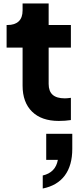

<svg xmlns="http://www.w3.org/2000/svg" viewBox="-20 -690 461 1105"><path d="M110 -197V-416H18V-546H23Q65 -546 87.5 -567Q110 -588 110 -630V-670H260V-546H388V-416H260V-207Q260 -165 283 -144.5Q306 -124 353 -124Q367 -124 388 -127V1Q355 6 318 6Q219 6 164.5 -47.5Q110 -101 110 -197ZM313 230H246V80H396V167Q396 262 353 320Q310 378 226 395V320Q300 303 313 230Z"/></svg>

Font: Eudoxus Sans ExtraBold
Style: Regular
Weight: 800
Designer: Stijn de Vries
Foundry: tokotype
Version: Version 2.005